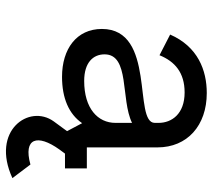

<svg xmlns="http://www.w3.org/2000/svg" viewBox="-55 -465 720 650"><g transform="rotate(90 305.0 -140.0)"><path d="M295 -480C218 -480 138 -450 97 -356L167 -320C188 -372 226 -405 293 -405C366 -405 396 -361 396 -317V-304C396 -230 78 -309 78 -125C78 -39 146 10 240 10C312 10 366 -13 397 -58L424 -7L391 38C331 121 422 252 583 178L537 117C447 142 433 93 486 19L500 0H550V-74H479V-313C479 -414 405 -480 295 -480ZM164 -134C164 -220 316 -188 396 -227V-171C396 -111 347 -65 254 -65C191 -65 164 -96 164 -134Z"/></g></svg>

Font: Necto Mono
Style: Regular
Weight: 400
Designer: Marco Condello
Foundry: Collletttivo
Version: Version 1.300;Glyphs 3.2 (3217)